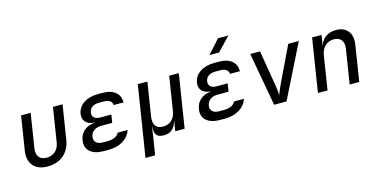

<svg xmlns="http://www.w3.org/2000/svg" viewBox="-88 -1259 3776 1913"><g transform="rotate(-15 1800.0 -302.5)"><path d="M253 10Q156 10 107.5 -47Q59 -104 74 -202L129 -550H228L173 -202Q164 -142 189 -109.5Q214 -77 267 -77Q321 -77 357.5 -109.5Q394 -142 403 -202L458 -550H557L502 -202Q486 -101 421 -45.5Q356 10 253 10Z M882 7H834Q740 7 692.5 -36Q645 -79 657 -153Q666 -212 709.5 -249Q753 -286 818 -290V-292Q758 -295 728 -327Q698 -359 706 -412Q717 -478 775.5 -517.5Q834 -557 924 -557H973Q1056 -557 1103 -518Q1150 -479 1149 -411H1047Q1046 -439 1023.5 -455Q1001 -471 960 -471H911Q868 -471 840.5 -452Q813 -433 808 -399Q802 -366 823 -346Q844 -326 885 -326H1000L987 -243H873Q827 -243 797 -220.5Q767 -198 761 -160Q755 -122 778.5 -100.5Q802 -79 848 -79H896Q940 -79 971.5 -94Q1003 -109 1014 -135H1117Q1095 -69 1032.5 -31Q970 7 882 7Z M1217 180 1333 -550H1432L1377 -202Q1368 -142 1391.5 -109Q1415 -76 1468 -76Q1521 -76 1557 -109Q1593 -142 1602 -202L1657 -550H1756L1669 0H1572L1589 -105H1587Q1574 -52 1542.5 -21Q1511 10 1453 10Q1395 10 1376 -21Q1357 -52 1362 -105H1360L1342 21L1316 180Z M2082 7H2034Q1940 7 1892.5 -36Q1845 -79 1857 -153Q1866 -212 1909.5 -249Q1953 -286 2018 -290V-292Q1958 -295 1928 -327Q1898 -359 1906 -412Q1917 -478 1975.5 -517.5Q2034 -557 2124 -557H2173Q2256 -557 2303 -518Q2350 -479 2349 -411H2247Q2246 -439 2223.5 -455Q2201 -471 2160 -471H2111Q2068 -471 2040.5 -452Q2013 -433 2008 -399Q2002 -366 2023 -346Q2044 -326 2085 -326H2200L2187 -243H2073Q2027 -243 1997 -220.5Q1967 -198 1961 -160Q1955 -122 1978.5 -100.5Q2002 -79 2048 -79H2096Q2140 -79 2171.5 -94Q2203 -109 2214 -135H2317Q2295 -69 2232.5 -31Q2170 7 2082 7ZM2097 -645 2224 -785H2331L2197 -645Z M2592 0 2493 -550H2594L2654 -189Q2659 -157 2662.5 -126.5Q2666 -96 2666 -78Q2671 -96 2684 -126.5Q2697 -157 2712 -189L2885 -550H2994L2720 0Z M3044 0 3131 -550H3229L3212 -445H3214Q3229 -499 3272.5 -529.5Q3316 -560 3379 -560Q3461 -560 3501.5 -508Q3542 -456 3528 -368L3470 0H3371L3427 -352Q3436 -412 3411 -444Q3386 -476 3334 -476Q3281 -476 3244.5 -442.5Q3208 -409 3198 -349L3143 0Z"/></g></svg>

Font: JetBrains Mono NL Medium
Style: Italic
Weight: 500
Italic angle: -9°
Monospace: yes
Designer: Philipp Nurullin, Konstantin Bulenkov
Foundry: JetBrains
Version: Version 2.305; ttfautohint (v1.8.4.7-5d5b)